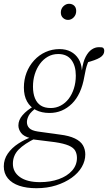

<svg xmlns="http://www.w3.org/2000/svg" viewBox="-43 -749 570 1013"><path d="M149 244Q97 244 58.5 231Q20 218 -1.5 192Q-23 166 -23 129Q-23 92 -2 61.5Q19 31 54.5 8Q90 -15 131 -29L146 -20Q86 9 55.5 40Q25 71 25 115Q25 159 62.5 185.5Q100 212 168 212Q223 212 267.5 196Q312 180 337.5 151Q363 122 363 84Q363 63 354 46.5Q345 30 319.5 19Q294 8 247 1L143 -12Q138 -13 131.5 -13.5Q125 -14 118 -16V-20Q82 -29 68 -48Q54 -67 54 -87Q54 -116 76.5 -142Q99 -168 139 -191V-200L156 -186Q119 -159 109 -140Q99 -121 99 -105Q99 -86 111.5 -73Q124 -60 157 -55L273 -39Q322 -33 352 -18.5Q382 -4 394.5 17.5Q407 39 407 66Q407 100 388.5 132Q370 164 335 189Q300 214 253 229Q206 244 149 244ZM218 -153Q177 -153 146.5 -168.5Q116 -184 99.5 -214Q83 -244 83 -287Q83 -329 97 -365.5Q111 -402 137 -430.5Q163 -459 197.5 -474.5Q232 -490 271 -490Q305 -490 330.5 -476.5Q356 -463 371.5 -438Q387 -413 389 -378V-377Q395 -423 409 -449.5Q423 -476 441 -488Q459 -500 478 -500Q486 -500 492 -499.5Q498 -499 502 -496Q504 -494 505.5 -490Q507 -486 507 -480Q507 -459 484 -445Q461 -431 410 -418L431 -442Q425 -429 419.5 -415Q414 -401 410 -384.5Q406 -368 402 -345Q394 -298 377.5 -262Q361 -226 336.5 -202Q312 -178 282.5 -165.5Q253 -153 218 -153ZM225 -179Q253 -179 277.5 -192Q302 -205 319.5 -228Q337 -251 347 -282.5Q357 -314 357 -350Q357 -402 333.5 -433Q310 -464 264 -464Q234 -464 209.5 -450Q185 -436 167.5 -412Q150 -388 140.5 -357.5Q131 -327 131 -292Q131 -256 141.5 -230.5Q152 -205 172.5 -192Q193 -179 225 -179ZM316 -644Q301 -644 289.5 -654.5Q278 -665 278 -683Q278 -703 291.5 -716Q305 -729 321 -729Q338 -729 348.5 -719Q359 -709 359 -691Q359 -671 346 -657.5Q333 -644 316 -644Z"/></svg>

Font: Source Serif 4 18pt Light
Style: Italic
Weight: 300
Italic angle: -12°
Designer: Frank Grießhammer
Foundry: Adobe Systems Incorporated
Version: Version 4.004;hotconv 1.0.116;makeotfexe 2.5.65601